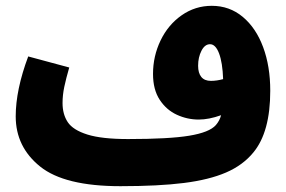

<svg xmlns="http://www.w3.org/2000/svg" viewBox="-20 -619 984 660"><path d="M909 -307Q909 -165 851 -95Q815 -51 757 -26Q699 -1 612 10Q525 21 394 21Q202 21 118 -46.5Q34 -114 34 -219Q34 -310 77 -425L218 -387Q207 -349 201 -320.5Q195 -292 195 -265Q195 -226 213 -199Q231 -172 280.5 -156.5Q330 -141 420 -141Q561 -141 630.5 -152.5Q700 -164 722 -189Q735 -204 740 -223Q698 -208 663 -208Q624 -208 588 -224.5Q552 -241 529 -276Q506 -311 506 -365Q506 -426 532 -480Q558 -534 604.5 -566.5Q651 -599 708 -599Q769 -599 814.5 -561Q860 -523 884.5 -457Q909 -391 909 -307ZM705 -341Q725 -341 747 -347Q745 -404 733 -435.5Q721 -467 702 -467Q684 -467 672.5 -444.5Q661 -422 661 -393Q661 -368 672 -354.5Q683 -341 705 -341Z"/></svg>

Font: Noto Sans Arabic CondBlack
Style: Regular
Weight: 900
Width: 3
Designer: Nadine Chahine
Foundry: Monotype Imaging Inc.
Version: Version 1.001